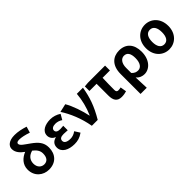

<svg xmlns="http://www.w3.org/2000/svg" viewBox="124 -1924 3237 3237"><g transform="rotate(-45 1742.5 -305.5)"><path d="M312 -106C246 -106 189 -156 189 -245C189 -336 244 -393 330 -415C385 -372 427 -324 427 -252C427 -154 383 -106 312 -106ZM550 -767C469 -794 382 -812 305 -812C168 -812 105 -749 105 -678C105 -592 166 -532 232 -484C133 -444 49 -365 49 -243C49 -82 170 14 308 14C472 14 569 -94 569 -252C569 -376 501 -444 402 -516C317 -578 242 -619 242 -665C242 -686 260 -702 304 -702C361 -702 434 -686 517 -657Z M915 14C987 14 1050 -1 1121 -53L1062 -146C1017 -111 969 -99 930 -99C848 -99 804 -127 804 -172C804 -218 836 -239 903 -239C933 -239 965 -236 997 -234V-341C971 -339 944 -336 921 -336C859 -336 829 -358 829 -396C829 -436 868 -460 925 -460C970 -460 1014 -447 1053 -420L1108 -515C1053 -552 985 -574 918 -574C795 -574 685 -525 685 -416C685 -369 713 -316 771 -297V-292C705 -275 660 -234 660 -158C660 -46 773 14 915 14Z M1338 0H1478C1599 -204 1653 -362 1686 -560H1540C1529 -425 1494 -280 1436 -150H1431C1406 -277 1343 -467 1278 -574L1129 -540C1220 -402 1303 -207 1338 0Z M2040 14C2085 14 2125 6 2157 -4L2138 -114C2114 -108 2097 -106 2077 -106C2050 -106 2033 -118 2033 -157C2033 -236 2034 -339 2038 -444H2213V-560H1806L1724 -553V-444H1895V-164C1895 -55 1931 14 2040 14Z M2298 201H2446C2444 114 2440 37 2436 -54C2479 -3 2533 14 2584 14C2703 14 2816 -97 2816 -289C2816 -468 2721 -574 2560 -574C2412 -574 2298 -479 2298 -273ZM2551 -107C2514 -107 2476 -116 2437 -160V-283C2437 -390 2488 -453 2555 -453C2631 -453 2666 -394 2666 -287C2666 -165 2614 -107 2551 -107Z M3174 14C3316 14 3441 -94 3441 -279C3441 -466 3316 -574 3174 -574C3032 -574 2907 -466 2907 -279C2907 -94 3032 14 3174 14ZM3174 -106C3096 -106 3057 -173 3057 -279C3057 -386 3096 -454 3174 -454C3252 -454 3290 -386 3290 -279C3290 -173 3252 -106 3174 -106Z"/></g></svg>

Font: Noto Sans Mono CJK JP Bold
Style: Regular
Weight: 700
Designer: Ryoko NISHIZUKA (kana & ideographs); Paul D. Hunt (Latin, Greek & Cyrillic); Wenlong ZHANG (bopomofo); Sandoll Communica
Foundry: Adobe Systems Incorporated
Version: Version 1.004;PS 1.004;hotconv 1.0.82;makeotf.lib2.5.63406